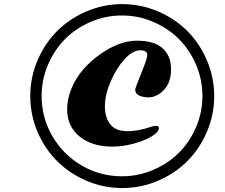

<svg xmlns="http://www.w3.org/2000/svg" viewBox="-20 -865 1109 948"><path d="M707.5 -592.8Q707.5 -616.7 671.6 -616.7Q635.7 -616.7 595.2 -572.8Q554.7 -528.8 526.4 -462.6Q498 -396.5 498 -340.1Q498 -283.7 525.1 -250.5Q552.2 -217.3 608.4 -217.3Q663.1 -217.3 720.2 -237.3Q739.3 -243.7 752 -243.7Q764.6 -243.7 764.6 -233.4Q764.6 -213.4 729 -191.7Q693.4 -169.9 639.2 -155.5Q585 -141.1 535.2 -141.1Q434.1 -141.1 372.8 -191.2Q311.5 -241.2 311.5 -324.7Q311.5 -377 333.3 -429Q355 -481 391.4 -522.5Q427.7 -564 473.1 -596.2Q568.8 -664.1 655.5 -664.1Q742.2 -664.1 783.4 -626.2Q824.7 -588.4 824.7 -522.5Q824.7 -444.3 772 -405.3Q744.1 -384.3 714.8 -384.3Q685.5 -384.3 666.5 -393.6Q647.5 -402.8 647.5 -421.9Q647.5 -429.7 677.5 -503.4Q707.5 -577.1 707.5 -592.8ZM165 -214.4Q129.4 -298.3 129.4 -390.6Q129.4 -482.9 165.3 -566.9Q201.2 -650.9 262.2 -711.9Q323.2 -772.9 407.2 -808.8Q491.2 -844.7 583.5 -844.7Q675.8 -844.7 759.8 -808.8Q843.8 -772.9 904.8 -711.9Q965.8 -650.9 1001.7 -566.9Q1037.6 -482.9 1037.6 -390.6Q1037.6 -298.3 1001.7 -214.4Q965.8 -130.4 904.8 -69.3Q843.8 -8.3 759.8 27.6Q675.8 63.5 583.5 63.5Q491.2 63.5 407.2 27.6Q323.2 -8.3 262.2 -69.3Q201.2 -130.4 165 -214.4ZM185.5 -391.1Q185.5 -283.7 238.8 -192.4Q292 -101.1 383.3 -47.9Q474.6 5.4 582 5.4Q662.6 5.4 736.3 -26.1Q810.1 -57.6 863.3 -110.6Q916.5 -163.6 948 -237.1Q979.5 -310.5 979.5 -391.1Q979.5 -471.7 948 -545.4Q916.5 -619.1 863.3 -672.4Q810.1 -725.6 736.3 -757.1Q662.6 -788.6 582 -788.6Q501.5 -788.6 428 -757.1Q354.5 -725.6 301.5 -672.4Q248.5 -619.1 217 -545.4Q185.5 -471.7 185.5 -391.1Z"/></svg>

Font: Sonsie One
Style: Regular
Weight: 400
Designer: Riccardo De Franceschi
Foundry: Sorkin Type Co
Version: Version 1.003